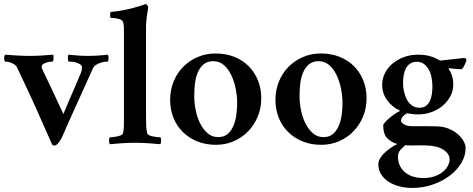

<svg xmlns="http://www.w3.org/2000/svg" viewBox="-24 -708 2334 948"><path d="M122 -432Q153 -432 184 -434Q215 -436 238 -438Q241 -434 240.5 -420.5Q240 -407 236 -404Q232 -404 223 -403Q214 -402 205 -399Q196 -396 189 -391.5Q182 -387 182 -381Q182 -379 182 -376Q182 -373 183 -370Q194 -347 212 -309Q230 -271 247 -235Q267 -192 289 -145Q303 -178 317 -212Q330 -241 344.5 -275Q359 -309 372 -340Q376 -348 378.5 -358Q381 -368 381 -375Q381 -384 373 -389.5Q365 -395 354.5 -398.5Q344 -402 333 -403Q322 -404 315 -404Q311 -409 311 -420.5Q311 -432 314 -438Q337 -436 358.5 -434Q380 -432 410 -432Q440 -432 465.5 -434Q491 -436 509 -438Q512 -434 512 -421Q512 -408 508 -404Q504 -404 494 -403Q484 -402 472.5 -398Q461 -394 450.5 -388Q440 -382 435 -371Q419 -335 399 -291Q379 -247 358 -200.5Q337 -154 317 -110Q297 -66 282 -30Q261 11 244 11Q242 11 238.5 9Q235 7 233 5Q211 -45 190 -92.5Q169 -140 148 -186.5Q127 -233 105.5 -279Q84 -325 61 -373Q57 -383 48 -389Q39 -395 30 -398.5Q21 -402 12.5 -403Q4 -404 1 -404Q-4 -411 -3.5 -422Q-3 -433 1 -438Q25 -436 58.5 -434Q92 -432 122 -432Z M588 -553Q588 -565 587.5 -578Q587 -591 582 -602Q580 -607 573 -610.5Q566 -614 557 -616Q548 -618 538.5 -619Q529 -620 522 -620Q521 -620 520.5 -624.5Q520 -629 520 -634Q520 -639 520.5 -643.5Q521 -648 523 -649Q556 -652 584 -657.5Q612 -663 634.5 -669Q657 -675 672.5 -680Q688 -685 695 -688Q699 -688 703 -682.5Q707 -677 708 -672Q705 -657 703 -641Q701 -627 699 -610Q697 -593 697 -576V-133Q697 -104 698 -82.5Q699 -61 704 -47Q706 -43 714 -39.5Q722 -36 732.5 -34Q743 -32 753 -31Q763 -30 768 -30Q772 -24 771.5 -13Q771 -2 768 4Q738 1 705.5 -1Q673 -3 642 -3Q612 -3 580 -1Q548 1 518 4Q515 -2 514.5 -13Q514 -24 518 -30Q523 -30 533 -31Q543 -32 553 -34Q563 -36 571.5 -39.5Q580 -43 582 -47Q587 -61 587.5 -82.5Q588 -104 588 -133Z M1029 -406Q1000 -406 981.5 -390.5Q963 -375 952.5 -350Q942 -325 938.5 -295Q935 -265 935 -235Q935 -201 942 -165Q949 -129 964 -99Q979 -69 1001 -50Q1023 -31 1053 -31Q1082 -31 1100 -46.5Q1118 -62 1128.5 -86.5Q1139 -111 1143 -141Q1147 -171 1147 -200Q1147 -235 1139.5 -271.5Q1132 -308 1117.5 -338Q1103 -368 1081 -387Q1059 -406 1029 -406ZM1040 -444Q1091 -444 1132.5 -427.5Q1174 -411 1203.5 -381.5Q1233 -352 1249.5 -311.5Q1266 -271 1266 -223Q1266 -175 1249 -133.5Q1232 -92 1202 -60.5Q1172 -29 1131 -11Q1090 7 1042 7Q991 7 949.5 -10Q908 -27 878 -57Q848 -87 832 -127.5Q816 -168 816 -215Q816 -263 833 -305Q850 -347 880 -377.5Q910 -408 951 -426Q992 -444 1040 -444Z M1549 -406Q1520 -406 1501.5 -390.5Q1483 -375 1472.5 -350Q1462 -325 1458.5 -295Q1455 -265 1455 -235Q1455 -201 1462 -165Q1469 -129 1484 -99Q1499 -69 1521 -50Q1543 -31 1573 -31Q1602 -31 1620 -46.5Q1638 -62 1648.5 -86.5Q1659 -111 1663 -141Q1667 -171 1667 -200Q1667 -235 1659.5 -271.5Q1652 -308 1637.5 -338Q1623 -368 1601 -387Q1579 -406 1549 -406ZM1560 -444Q1611 -444 1652.5 -427.5Q1694 -411 1723.5 -381.5Q1753 -352 1769.5 -311.5Q1786 -271 1786 -223Q1786 -175 1769 -133.5Q1752 -92 1722 -60.5Q1692 -29 1651 -11Q1610 7 1562 7Q1511 7 1469.5 -10Q1428 -27 1398 -57Q1368 -87 1352 -127.5Q1336 -168 1336 -215Q1336 -263 1353 -305Q1370 -347 1400 -377.5Q1430 -408 1471 -426Q1512 -444 1560 -444Z M2034 -403Q2014 -403 2000.5 -393.5Q1987 -384 1979.5 -369Q1972 -354 1969 -335.5Q1966 -317 1966 -298Q1966 -277 1971 -255Q1976 -233 1985.5 -215.5Q1995 -198 2010.5 -187Q2026 -176 2047 -176Q2067 -176 2079.5 -185.5Q2092 -195 2099 -210.5Q2106 -226 2108.5 -244.5Q2111 -263 2111 -281Q2111 -302 2107 -324Q2103 -346 2093.5 -363.5Q2084 -381 2069.5 -392Q2055 -403 2034 -403ZM1977 9Q1967 17 1954 31Q1941 45 1941 64Q1941 113 1975 142Q2009 171 2066 171Q2098 171 2122 162.5Q2146 154 2162.5 140.5Q2179 127 2187.5 110.5Q2196 94 2196 79Q2196 51 2165 31Q2134 11 2077 10Q2054 9 2028 10Q2002 11 1977 9ZM2039 -438Q2072 -438 2096.5 -431.5Q2121 -425 2139 -414Q2147 -410 2148 -410Q2149 -410 2149.5 -409.5Q2150 -409 2152 -409L2269 -422Q2279 -420 2279 -412Q2279 -409 2276.5 -402.5Q2274 -396 2270.5 -388.5Q2267 -381 2263 -374.5Q2259 -368 2255 -366Q2238 -367 2223 -368Q2208 -369 2196 -371Q2191 -371 2191 -368Q2200 -356 2207 -336Q2214 -316 2214 -290Q2214 -261 2200.5 -234.5Q2187 -208 2163.5 -187.5Q2140 -167 2108 -155Q2076 -143 2038 -143Q2025 -143 2010.5 -145Q1996 -147 1985 -149Q1974 -142 1965 -132.5Q1956 -123 1956 -113Q1956 -103 1971 -94Q1986 -85 2009 -85Q2020 -85 2037 -85Q2054 -85 2072.5 -85Q2091 -85 2108 -84.5Q2125 -84 2135 -84Q2167 -83 2193 -72Q2219 -61 2237 -45Q2255 -29 2265 -11Q2275 7 2275 23Q2275 62 2253 98Q2231 134 2194.5 161Q2158 188 2110.5 204Q2063 220 2012 220Q1978 220 1947.5 212Q1917 204 1894 189Q1871 174 1857.5 152Q1844 130 1844 103Q1844 88 1853.5 72.5Q1863 57 1877.5 44Q1892 31 1908.5 20Q1925 9 1938 3Q1908 -5 1888 -25.5Q1868 -46 1868 -91Q1871 -98 1880 -107.5Q1889 -117 1901 -127Q1913 -137 1926.5 -146Q1940 -155 1952 -161Q1911 -180 1887 -214Q1863 -248 1863 -289Q1863 -319 1876.5 -346.5Q1890 -374 1914 -394Q1938 -414 1970 -426Q2002 -438 2039 -438Z"/></svg>

Font: Vermiglione SemiBold
Style: Regular
Weight: 600
Version: Version 1.000